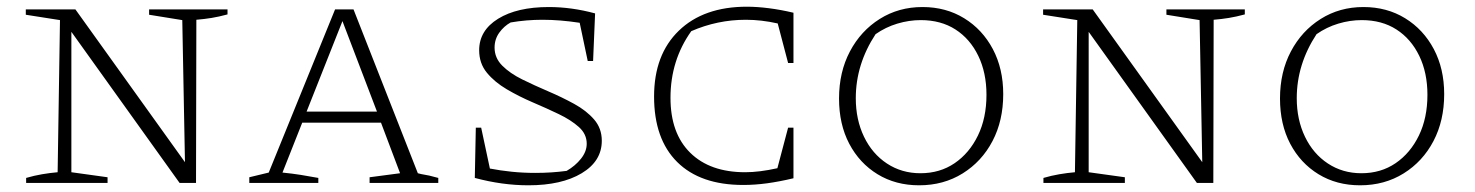

<svg xmlns="http://www.w3.org/2000/svg" viewBox="-20 -546 4402 573"><path d="M425 -518H659V-503Q633 -496 611.5 -492.5Q590 -489 566 -487L565 0H516L193 -451V-32L301 -17V0H58V-15Q82 -22 105.5 -26Q129 -30 152 -32L159 -486L57 -502V-518H205L532 -62L524 -486L425 -502Z M1227 -29Q1238 -26 1245 -25Q1252 -24 1261 -22Q1270 -20 1288 -15V0H1083V-17L1174 -29L1117 -180H882L823 -31Q853 -28 878 -24Q903 -20 930 -15V0H724V-17L782 -31L980 -518H1035ZM895 -213H1105L1002 -483Z M1557 7Q1518 7 1478 1.5Q1438 -4 1397 -15L1400 -165H1416L1442 -43Q1473 -37 1507 -33.5Q1541 -30 1577 -30Q1602 -30 1625 -31.5Q1648 -33 1671 -36Q1697 -51 1714 -72.5Q1731 -94 1731 -117Q1731 -146 1707.5 -167Q1684 -188 1647.5 -205.5Q1611 -223 1570 -240.5Q1529 -258 1492.5 -279.5Q1456 -301 1433 -329Q1410 -357 1410 -396Q1410 -455 1466.5 -490Q1523 -525 1618 -525Q1686 -525 1756 -506L1750 -364H1734L1710 -478Q1651 -487 1599 -487Q1551 -487 1504 -479Q1484 -468 1470 -448.5Q1456 -429 1456 -404Q1456 -373 1479 -350Q1502 -327 1538.5 -309Q1575 -291 1616 -273.5Q1657 -256 1693.5 -236Q1730 -216 1753 -189.5Q1776 -163 1776 -126Q1776 -65 1716 -29Q1656 7 1557 7Z M2198 6Q2070 6 2001 -62.5Q1932 -131 1932 -258Q1932 -383 2006 -454.5Q2080 -526 2209 -526Q2239 -526 2274.5 -521.5Q2310 -517 2348 -508V-358H2332L2301 -476Q2252 -487 2206 -487Q2121 -487 2043 -453Q1981 -366 1981 -254Q1981 -148 2040 -90Q2099 -32 2204 -32Q2225 -32 2249 -35Q2273 -38 2300 -44L2332 -165H2348V-14Q2306 -4 2269.5 1Q2233 6 2198 6Z M2723 7Q2653 7 2599 -26Q2545 -59 2514.5 -117Q2484 -175 2484 -252Q2484 -331 2516.5 -392.5Q2549 -454 2605.5 -489.5Q2662 -525 2733 -525Q2803 -525 2857.5 -491.5Q2912 -458 2943 -399.5Q2974 -341 2974 -265Q2974 -186 2942 -125Q2910 -64 2853 -28.5Q2796 7 2723 7ZM2727 -29Q2785 -29 2829 -59Q2873 -89 2898.5 -141.5Q2924 -194 2924 -263Q2924 -329 2899.5 -379.5Q2875 -430 2831.5 -458Q2788 -486 2728 -486Q2693 -486 2658 -475.5Q2623 -465 2593 -444Q2534 -354 2534 -253Q2534 -189 2558.5 -138Q2583 -87 2627 -58Q2671 -29 2727 -29Z M3461 -518H3695V-503Q3669 -496 3647.5 -492.5Q3626 -489 3602 -487L3601 0H3552L3229 -451V-32L3337 -17V0H3094V-15Q3118 -22 3141.5 -26Q3165 -30 3188 -32L3195 -486L3093 -502V-518H3241L3568 -62L3560 -486L3461 -502Z M4039 7Q3969 7 3915 -26Q3861 -59 3830.5 -117Q3800 -175 3800 -252Q3800 -331 3832.5 -392.5Q3865 -454 3921.5 -489.5Q3978 -525 4049 -525Q4119 -525 4173.5 -491.5Q4228 -458 4259 -399.5Q4290 -341 4290 -265Q4290 -186 4258 -125Q4226 -64 4169 -28.5Q4112 7 4039 7ZM4043 -29Q4101 -29 4145 -59Q4189 -89 4214.5 -141.5Q4240 -194 4240 -263Q4240 -329 4215.5 -379.5Q4191 -430 4147.5 -458Q4104 -486 4044 -486Q4009 -486 3974 -475.5Q3939 -465 3909 -444Q3850 -354 3850 -253Q3850 -189 3874.5 -138Q3899 -87 3943 -58Q3987 -29 4043 -29Z"/></svg>

Font: Piazzolla SC ExtraLight
Style: Regular
Weight: 200
Designer: Juan Pablo del Peral
Foundry: Huerta Tipografica
Version: Version 1.330